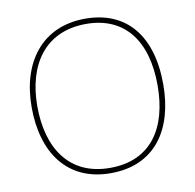

<svg xmlns="http://www.w3.org/2000/svg" viewBox="-81 -901 917 901"><g transform="rotate(-10 377.0 -450.5)"><path d="M690 -451C690 -683 579 -818 382 -818C177 -818 63 -667 63 -452C63 -236 168 -83 376 -83C587 -83 690 -236 690 -451ZM90 -452C90 -649 186 -793 382 -793C562 -793 663 -668 663 -451C663 -249 573 -108 377 -108C182 -108 90 -252 90 -452Z"/></g></svg>

Font: Noto Sans Kannada UI Thin
Style: Regular
Weight: 100
Designer: Jelle Bosma - Monotype Design Team
Foundry: Monotype Imaging Inc.
Version: Version 2.005